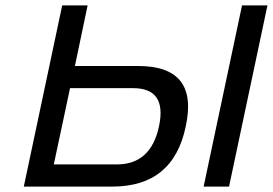

<svg xmlns="http://www.w3.org/2000/svg" viewBox="-20 -690 1009 710"><path d="M68 0H395C546 0 636 -74 667 -223C699 -372 641 -446 490 -446H257L304 -670H210ZM179 -82 239 -364H472C556 -364 588 -317 568 -223C548 -129 496 -82 412 -82ZM733 0H827L969 -670H875Z"/></svg>

Font: LT Wave Text Italic
Style: Regular
Weight: 400
Designer: Daniel Lyons
Version: Version 2.5 (Glyphs App)